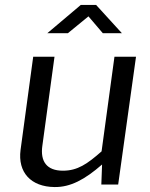

<svg xmlns="http://www.w3.org/2000/svg" viewBox="-20 -746 605 775"><path d="M395 -612H472L368 -726H306L171 -612H254L337 -680ZM200 9C264 10 322 -21 392 -82L389 -1H457L529 -517H442L390 -135C332 -84 293 -57 234 -57C168 -57 142 -95 151 -158L200 -517H114L63 -141C51 -50 105 8 200 9Z"/></svg>

Font: United Sans
Style: Italic
Weight: 400
Italic angle: -8°
Designer: Pablo Impallari, Rodrigo Fuenzalida (Modified by Dan O. Williams)
Version: Version 1.000;PS 001.000;hotconv 1.0.88;makeotf.lib2.5.64775